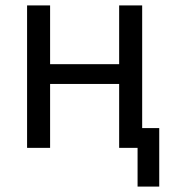

<svg xmlns="http://www.w3.org/2000/svg" viewBox="-20 -542 634 709"><path d="M505 -522H420V-305H165V-522H80V4H165V-232H420V4H488V147H568V-69H505Z"/></svg>

Font: Repo
Style: Regular
Weight: 400
Designer: Stefan Peev
Foundry: Context Ltd
Version: Version 0.000